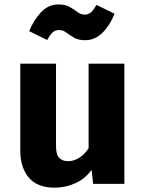

<svg xmlns="http://www.w3.org/2000/svg" viewBox="-20 -833 655 870"><path d="M233.8 -544.6V-171.8Q233.8 -132.3 248.5 -117.4Q263.1 -102.6 289.2 -102.6Q314.4 -102.6 339.5 -118.5Q364.6 -134.4 381.5 -161.5V-544.6H543.6V0H402.1L394.9 -63.6Q367.2 -23.6 322.1 -3.1Q276.9 17.4 227.7 17.4Q148.7 17.4 110.3 -28.5Q71.8 -74.4 71.8 -151.8V-544.6ZM365.1 -650.8Q335.4 -650.8 315.6 -662.3Q295.9 -673.8 280.5 -685.4Q265.1 -696.9 248.2 -696.9Q229.2 -696.9 217.7 -685.6Q206.2 -674.4 193.8 -651.8L112.3 -691.8Q131.8 -740.5 165.1 -776.7Q198.5 -812.8 245.1 -812.8Q276.4 -812.8 296.4 -801.3Q316.4 -789.7 331.5 -778.2Q346.7 -766.7 364.1 -766.7Q381 -766.7 392.8 -777.7Q404.6 -788.7 417.4 -810.8L499 -770.8Q479 -719.5 444.9 -685.1Q410.8 -650.8 365.1 -650.8Z"/></svg>

Font: FiraCode Nerd Font
Style: Bold
Weight: 700
Designer: Carrois Corporate, Edenspiekermann AG, Nikita Prokopov
Foundry: Carrois Corporate, Edenspiekermann AG, Nikita Prokopov
Version: Version 6.002;Nerd Fonts 2.1.0